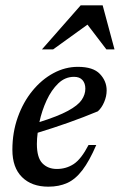

<svg xmlns="http://www.w3.org/2000/svg" viewBox="-20 -690 450 721"><path d="M341.5 -145.5Q315.5 -85 289.2 -50.8Q263 -16.5 232.2 -2.8Q201.5 11 161.5 11Q99 11 62.8 -24.8Q26.5 -60.5 26.5 -127.5Q26.5 -193 46.8 -249.8Q67 -306.5 101.8 -349Q136.5 -391.5 180.5 -415.2Q224.5 -439 272.5 -439Q330 -439 355.2 -412.2Q380.5 -385.5 380.5 -350.5Q380.5 -328.5 371.2 -306.8Q362 -285 347.5 -272Q293.5 -249.5 236.2 -229.2Q179 -209 121.5 -191.5Q118.5 -169.5 118.5 -149.5Q118.5 -98 139.2 -76.8Q160 -55.5 193.5 -55.5Q228.5 -55.5 256.8 -74Q285 -92.5 312.5 -145.5ZM258 -401.5Q224.5 -401.5 198.8 -376.8Q173 -352 155 -313Q137 -274 128 -231.5Q198 -253.5 235.2 -273.8Q272.5 -294 286.5 -314.5Q300.5 -335 300.5 -357Q300.5 -377 289.8 -389.2Q279 -401.5 258 -401.5ZM137.5 -504.5 283 -670H365.5L410 -504.5H379.5L308.5 -597.5L179.5 -504.5Z"/></svg>

Font: Newsreader Text Medium
Style: Italic
Weight: 500
Italic angle: -17°
Designer: Hugues Gentile
Foundry: Production Type
Version: Version 1.001